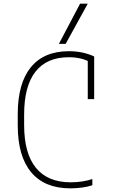

<svg xmlns="http://www.w3.org/2000/svg" viewBox="-20 -1020 640 1050"><path d="M365 10Q224 10 150.5 -78Q77 -166 77 -335V-395Q77 -564 148.5 -652Q220 -740 357 -740Q396 -740 431 -732.5Q466 -725 495 -711V-478H460V-710L475 -679Q426 -707 356 -707Q236 -707 174 -628Q112 -549 112 -394V-336Q112 -181 176.5 -102Q241 -23 367 -23Q400 -23 431.5 -28Q463 -33 485 -41V-7Q462 1 430 5.5Q398 10 365 10ZM339 -780H302L418 -1000H460Z"/></svg>

Font: M PLUS Code Latin Expanded ExtraLight
Style: Regular
Weight: 250
Width: 7
Designer: Coji Morishita
Foundry: UNDERFOREST DESIGN
Version: Version 1.002; ttfautohint (v1.8.3)